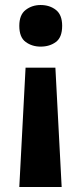

<svg xmlns="http://www.w3.org/2000/svg" viewBox="-20 -566 326 766"><path d="M228 -463Q228 -417 203 -398.5Q178 -380 142 -380Q108 -380 82.5 -398.5Q57 -417 57 -463Q57 -507 82.5 -526.5Q108 -546 142 -546Q178 -546 203 -526.5Q228 -507 228 -463ZM82 -296H201L226 180H57Z"/></svg>

Font: Noto Sans Tai Tham
Style: Bold
Weight: 700
Designer: Monotype Design Team 2013. Revised by David WIlliams 2020
Foundry: Monotype Imaging Inc.
Version: Version 2.002; ttfautohint (v1.8.4.7-5d5b)